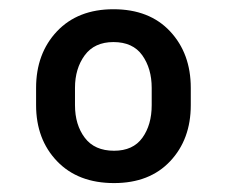

<svg xmlns="http://www.w3.org/2000/svg" viewBox="-20 -742 501 424"><path d="M231.9 -337.7Q152.3 -337.7 106 -386Q59.7 -434.3 59.7 -509.9V-547.9Q59.7 -623.9 105.8 -672.8Q152 -721.6 230.5 -721.6Q310 -721.6 355.6 -672.8Q401.3 -623.9 401.3 -547.9V-509.9Q401.3 -434.3 355.8 -386Q310.4 -337.7 231.9 -337.7ZM231.9 -409.1Q273.8 -409.1 294.4 -437.7Q315 -466.3 315 -509.9V-547.9Q315 -590.6 294.2 -619.9Q273.4 -649.1 230.5 -649.1Q188.6 -649.1 167.1 -619.9Q145.6 -590.6 145.6 -547.9V-509.9Q145.6 -466.3 167.3 -437.7Q188.9 -409.1 231.9 -409.1Z"/></svg>

Font: Linik Sans Medium
Style: Regular
Weight: 500
Designer: Rasmus Andersson (font), Cristiano Sobral (main changes)
Foundry: rsms
Version: Version 3.018;June 1, 2022;FontCreator 14.0.0.2814 64-bit; t